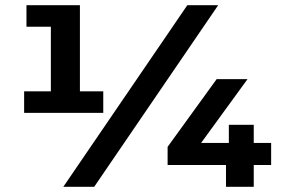

<svg xmlns="http://www.w3.org/2000/svg" viewBox="-20 -720 1084 740"><path d="M378 -368V-285H73V-368H176V-617H82V-700H288V-368ZM702 -700H821L343 0H224ZM1025 -84H958V0H851V-84H626V-154L815 -415H934L755 -169H862V-239H958V-169H1025Z"/></svg>

Font: mBank
Style: Bold
Weight: 700
Designer: Julieta Ulanovsky
Foundry: Julieta Ulanovsky
Version: Version 7.200